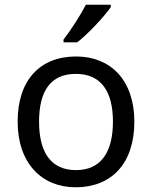

<svg xmlns="http://www.w3.org/2000/svg" viewBox="-20 -786 645 816"><path d="M451 -756V-766H345C322 -721 279 -655 250 -618V-606H308C355 -642 426 -719 451 -756ZM551 -269C551 -446 449 -546 304 -546C150 -546 55 -446 55 -269C55 -91 159 10 301 10C454 10 551 -91 551 -269ZM146 -269C146 -396 193 -472 302 -472C411 -472 460 -396 460 -269C460 -142 411 -63 303 -63C194 -63 146 -142 146 -269Z"/></svg>

Font: Noto Sans Miao
Style: Regular
Weight: 400
Designer: Monotype Design Team
Foundry: Monotype Imaging Inc.
Version: Version 2.003